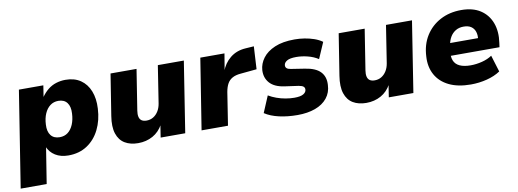

<svg xmlns="http://www.w3.org/2000/svg" viewBox="-67 -831 3591 1331"><g transform="rotate(-10 1728.5 -165.5)"><path d="M-10 180 97 -498H269L256 -415H254Q275 -446 301.5 -467.5Q328 -489 360 -499Q392 -509 426 -509Q489 -509 532 -479.5Q575 -450 596 -397Q617 -344 613 -274Q609 -192 577 -127.5Q545 -63 489 -26Q433 11 357 11Q303 11 265 -12.5Q227 -36 210 -78H214L173 180ZM319 -124Q353 -124 377 -142.5Q401 -161 415 -194.5Q429 -228 431 -271Q434 -320 413.5 -347Q393 -374 352 -374Q319 -374 294.5 -355.5Q270 -337 255.5 -304Q241 -271 239 -227Q236 -178 257 -151Q278 -124 319 -124Z M848 11Q793 11 754.5 -12Q716 -35 700 -83.5Q684 -132 696 -207L742 -498H925L880 -212Q876 -187 880 -169Q884 -151 897 -142Q910 -133 932 -133Q958 -133 979 -145.5Q1000 -158 1014.5 -181Q1029 -204 1034 -235L1075 -498H1258L1180 0H1007L1021 -90H1024Q997 -40 951 -14.5Q905 11 848 11Z M1295 0 1374 -498H1544L1523 -372H1520Q1540 -430 1585 -466.5Q1630 -503 1694 -507L1753 -511L1744 -351L1629 -340Q1594 -337 1571 -324Q1548 -311 1535.5 -288Q1523 -265 1517 -231L1481 0Z M1970 11Q1900 11 1840.5 -2.5Q1781 -16 1740 -43L1789 -159Q1814 -144 1844.5 -133Q1875 -122 1907 -116.5Q1939 -111 1968 -111Q2012 -111 2032 -123Q2052 -135 2053 -153Q2054 -167 2044.5 -175Q2035 -183 2011 -187L1912 -201Q1844 -211 1811.5 -247.5Q1779 -284 1782 -338Q1785 -383 1814 -422Q1843 -461 1899 -485Q1955 -509 2039 -509Q2074 -509 2108.5 -503.5Q2143 -498 2175 -487Q2207 -476 2232 -458L2183 -345Q2151 -366 2109.5 -376.5Q2068 -387 2029 -387Q1984 -387 1963.5 -374.5Q1943 -362 1942 -344Q1941 -331 1949.5 -323Q1958 -315 1978 -312L2074 -297Q2149 -286 2182.5 -251Q2216 -216 2212 -158Q2210 -105 2179 -66.5Q2148 -28 2094 -8.5Q2040 11 1970 11Z M2454 11Q2399 11 2360.5 -12Q2322 -35 2306 -83.5Q2290 -132 2302 -207L2348 -498H2531L2486 -212Q2482 -187 2486 -169Q2490 -151 2503 -142Q2516 -133 2538 -133Q2564 -133 2585 -145.5Q2606 -158 2620.5 -181Q2635 -204 2640 -235L2681 -498H2864L2786 0H2613L2627 -90H2630Q2603 -40 2557 -14.5Q2511 11 2454 11Z M3190 11Q3099 11 3036.5 -19.5Q2974 -50 2943.5 -105.5Q2913 -161 2918 -234Q2922 -317 2960.5 -378.5Q2999 -440 3064 -474.5Q3129 -509 3212 -509Q3293 -509 3346 -474.5Q3399 -440 3422 -379Q3445 -318 3433 -238L3429 -209H3063L3076 -297H3306L3292 -284Q3297 -317 3289 -341.5Q3281 -366 3261 -379.5Q3241 -393 3208 -393Q3176 -393 3152 -378.5Q3128 -364 3113.5 -339Q3099 -314 3094 -281L3088 -247Q3082 -205 3093 -176.5Q3104 -148 3134 -134Q3164 -120 3211 -120Q3251 -120 3292 -130.5Q3333 -141 3362 -161L3398 -44Q3358 -17 3303 -3Q3248 11 3190 11Z"/></g></svg>

Font: Nunito Sans 10pt Black
Style: Italic
Weight: 900
Italic angle: -9°
Designer: Vernon Adams
Foundry: Vernon Adams
Version: Version 3.101;gftools[0.9.27]